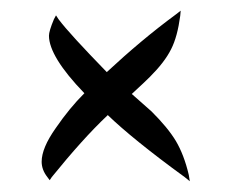

<svg xmlns="http://www.w3.org/2000/svg" viewBox="-20 -353 456 360"><path d="M77.1 -21C114.7 -67.4 149.4 -106.4 182.1 -137.2C211.9 -108.4 259.8 -69.3 326.2 -21L335.9 -13.2L334 -24.9C328.1 -50.3 319.8 -71.8 309.6 -88.9C299.3 -106 284.2 -124 264.2 -144C244.6 -161.1 232.4 -171.9 227.1 -176.8C244.6 -192.9 255.9 -203.6 261.2 -209C279.3 -227.1 292.5 -244.1 300.8 -260.7C309.1 -276.9 314.5 -297.9 317.9 -323.2L318.8 -333L310.1 -326.2C265.6 -293.5 222.7 -257.3 180.2 -217.8C134.3 -265.1 104 -297.9 89.8 -316.9L85 -324.2L81.1 -316.9C74.7 -301.8 71.8 -291.5 71.8 -286.1C71.8 -260.3 93.8 -224.1 138.2 -178.2C119.6 -159.7 101.6 -137.7 84.5 -112.8C66.9 -87.9 58.1 -66.9 58.1 -49.8C58.1 -40 61.5 -30.3 68.8 -21L73.2 -15.1Z"/></svg>

Font: Dancing Script
Style: Regular
Weight: 800
Designer: Pablo Impallari
Foundry: Pablo Impallari
Version: Version 2.001